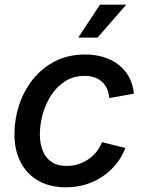

<svg xmlns="http://www.w3.org/2000/svg" viewBox="-20 -780 612 811"><path d="M258.8 11.2Q190.9 11.2 142.3 -16.4Q93.8 -43.9 67.4 -94.5Q41 -145 41 -212.9Q41 -276.9 61 -337.2Q81.1 -397.5 119.4 -445.3Q157.7 -493.2 213.1 -521.5Q268.6 -549.8 338.9 -549.8Q382.8 -549.8 419.2 -538.3Q455.6 -526.9 482.7 -505.1Q509.8 -483.4 525.9 -452.9Q542 -422.4 545.4 -384.3L441.4 -365.7Q439.9 -387.2 432.4 -404.3Q424.8 -421.4 411.9 -433.6Q398.9 -445.8 380.4 -452.6Q361.8 -459.5 337.4 -459.5Q290.5 -459.5 255.4 -437Q220.2 -414.6 196.3 -377.9Q172.4 -341.3 160.4 -297.9Q148.4 -254.4 148.4 -211.9Q148.4 -173.8 160.2 -143.8Q171.9 -113.8 197 -96.4Q222.2 -79.1 261.7 -79.1Q287.6 -79.1 311 -86.7Q334.5 -94.2 353.8 -107.7Q373 -121.1 387.7 -139.4Q402.3 -157.7 411.1 -179.7L509.8 -154.8Q494.6 -116.2 469.5 -85.7Q444.3 -55.2 411.6 -33.4Q378.9 -11.7 340.3 -0.2Q301.8 11.2 258.8 11.2ZM310.5 -621.1 402.3 -760.3H513.2L392.1 -621.1Z"/></svg>

Font: Inter 16pt Medium
Style: Italic
Weight: 500
Italic angle: -9.3988°
Version: Version 4.001;git-66647c0bb